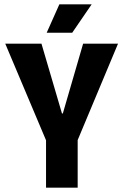

<svg xmlns="http://www.w3.org/2000/svg" viewBox="-20 -860 565 880"><path d="M191 0V-217L4 -660H170L264 -340H268L361 -660H521L336 -218V0ZM311 -710H194L252 -840H400Z"/></svg>

Font: Bricolage Grotesque 72pt SemiCondensed
Style: Bold
Weight: 700
Width: 4
Designer: Mathieu Triay
Foundry: Atelier Triay
Version: Version 1.001;gftools[0.9.33.dev8+g029e19f]